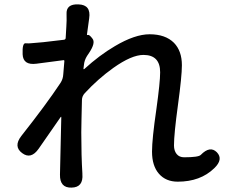

<svg xmlns="http://www.w3.org/2000/svg" viewBox="-20 -813 1040 874"><path d="M306 41Q252 43 253 -18L259 -279Q259 -284 256 -280L156 -136Q121 -86 81 -116Q40 -146 77 -194Q190 -337 255 -435Q267 -453 268 -475L273 -535Q273 -540 268 -539L146 -523Q85 -515 83 -566Q81 -617 96 -616Q111 -615 119 -616Q148 -618 177 -621L271 -632Q279 -633 279 -641L282 -692Q284 -720 283 -748Q280 -796 338 -793Q395 -791 386 -730L376 -657Q375 -652 380 -654Q387 -656 401 -637Q416 -618 386 -573L376 -558Q364 -539 362 -517L360 -501Q360 -496 364 -499Q433 -562 503 -603Q594 -657 661 -657Q733 -657 772 -618Q808 -581 808 -516Q808 -466 790 -334.5Q772 -203 772 -151Q772 -127 784 -112Q796 -97 818 -97Q884 -97 894 -108Q936 -151 967 -120Q998 -88 955 -47Q892 14 789 14Q735 14 703.5 -22Q672 -58 672 -123Q672 -180 692 -317Q709 -439 709 -484Q709 -563 633 -563Q579 -563 496 -504Q426 -454 366 -389Q353 -375 353 -357L351 -271Q350 -241 350 -211Q350 -103 355 -24V-21Q360 40 306 41Z"/></svg>

Font: Resource Han Rounded CN Medium
Style: Regular
Weight: 500
Designer: Cyano Hao (round all glyphs); Ryoko NISHIZUKA 西塚涼子 (kana, bopomofo & ideographs); Paul D. Hunt (Latin, Greek & Cyrillic)
Foundry: Cyano Hao
Version: 0.990